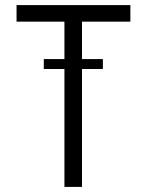

<svg xmlns="http://www.w3.org/2000/svg" viewBox="-20 -734 577 754"><path d="M152 -463V-502H233V-649H45V-714H492V-649H302V-502H384V-463H302V0H233V-463Z"/></svg>

Font: Josefin Sans
Style: Regular
Weight: 400
Designer: Santiago Orozco
Foundry: Typemade
Version: Version 1.0